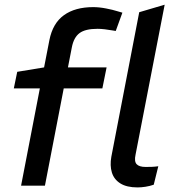

<svg xmlns="http://www.w3.org/2000/svg" viewBox="-20 -790 745 817"><path d="M69.7 0 149.6 -413.9H38.8L53.3 -484.4L167.6 -503.2L190.2 -619.4Q204.4 -691 251.9 -725.3Q299.5 -759.7 376.7 -759.7Q402.1 -759.7 431.4 -754Q460.7 -748.3 479.4 -742.3L500.8 -736.1L472.5 -658.2L459.4 -660.4Q442.6 -663.4 425.6 -665.4Q408.6 -667.4 395.2 -667.4Q342.9 -667.4 318.4 -649.1Q293.9 -630.8 285.8 -588.9L269.1 -503.2H433.6L415.6 -413.9H251.2L171.2 0ZM634.2 -4Q616.8 2 599 4.7Q581.2 7.5 565.3 7.5Q519.1 7.5 492 -9.6Q464.9 -26.7 456 -56.2Q447 -85.8 453.8 -123.2L572.4 -738L680.7 -770L556.8 -131.9Q550.5 -103.3 561.3 -91.5Q572.1 -79.6 600.1 -79.6Q614.1 -79.6 626.9 -80.1Q639.8 -80.6 653.6 -82.6Z"/></svg>

Font: REM Medium
Style: Italic
Weight: 500
Italic angle: -11°
Designer: Octavio Pardo
Foundry: Ashler Design
Version: Version 1.005;gftools[0.9.28]